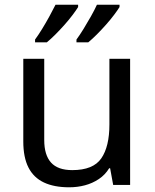

<svg xmlns="http://www.w3.org/2000/svg" viewBox="-20 -786 658 816"><path d="M533 -536V0H461L448 -71H444Q427 -43 400 -25Q373 -7 341 1.5Q309 10 274 10Q210 10 166.5 -10.5Q123 -31 101 -74Q79 -117 79 -185V-536H168V-191Q168 -127 197 -95Q226 -63 287 -63Q376 -63 410.5 -113Q445 -163 445 -257V-536ZM488 -766V-756Q480 -743 465 -723Q450 -703 430.5 -681Q411 -659 391.5 -639.5Q372 -620 355 -606H305V-618Q319 -637 335 -663Q351 -689 366.5 -716.5Q382 -744 392 -766ZM312 -766V-756Q304 -743 289 -723Q274 -703 254.5 -681Q235 -659 215.5 -639.5Q196 -620 179 -606H129V-618Q143 -637 159 -663Q175 -689 190 -716.5Q205 -744 216 -766Z"/></svg>

Font: Noto Sans Cherokee
Style: Regular
Weight: 400
Designer: Monotype Design Team
Foundry: Monotype Imaging Inc.
Version: Version 2.001